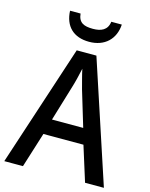

<svg xmlns="http://www.w3.org/2000/svg" viewBox="-134 -1009 855 1093"><g transform="rotate(15 293.5 -462.0)"><path d="M445 -924H383C377 -873 339 -858 292 -858C239 -858 207 -871 202 -924H140C144 -834 197 -781 290 -781C382 -781 440 -838 445 -924ZM476 0H587L351 -716H235L0 0H110L175 -207H411ZM322 -508 385 -299H201L264 -508C273 -536 285 -585 293 -623C299 -592 315 -536 322 -508Z"/></g></svg>

Font: Noto Sans Devanagari UI SemiCondensed Medium
Style: Regular
Weight: 500
Width: 4
Designer: Jelle Bosma - Monotype Design Team
Foundry: Monotype Imaging Inc.
Version: Version 2.004